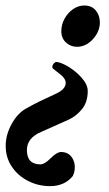

<svg xmlns="http://www.w3.org/2000/svg" viewBox="-30 -459 388 681"><path d="M268.6 -439.5Q295.9 -439.5 310.1 -421.4Q324.2 -403.3 324.2 -379.9Q324.2 -346.7 299.3 -319.8Q274.4 -293 243.2 -293Q220.7 -293 204.1 -308.1Q187.5 -323.2 187.5 -348.6Q187.5 -372.1 199.2 -393.1Q210.9 -414.1 229.5 -426.8Q248 -439.5 268.6 -439.5ZM168 -239.3Q179.7 -239.3 198.7 -230Q217.8 -220.7 236.3 -205.6Q254.9 -190.4 268.1 -172.4Q281.2 -154.3 281.2 -136.7Q281.2 -96.7 260.7 -71.8Q240.2 -46.9 214.8 -35.2L116.2 8.8Q65.4 30.3 65.4 73.2Q65.4 124 113.3 124Q127.9 124 149.4 102.5Q171.9 80.1 186.5 80.1Q208 80.1 220.2 93.3Q232.4 106.4 234.9 126Q237.3 145.5 228.5 165Q199.2 201.2 147.5 201.2Q105.5 201.2 69.3 182.6Q33.2 164.1 11.7 131.8Q-9.8 99.6 -9.8 58.6Q-9.8 18.6 11.7 -20Q33.2 -58.6 64.5 -75.2Q86.9 -87.9 111.8 -100.1Q136.7 -112.3 165 -125Q203.1 -141.6 203.1 -165Q203.1 -181.6 178.7 -199.2Q155.3 -216.8 155.3 -219.7Q155.3 -232.4 168 -239.3Z"/></svg>

Font: Crimson Text
Style: Bold Italic
Weight: 700
Italic angle: -11°
Designer: Sebastian Kosch
Foundry: Sebastian Kosch
Version: Version 1.100; ttfautohint (v1.8.4)